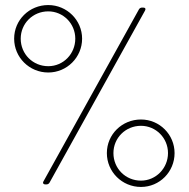

<svg xmlns="http://www.w3.org/2000/svg" viewBox="-20 -730 748 760"><path d="M171 -443C245 -443 305 -503 305 -577C305 -650 245 -710 171 -710C96 -710 36 -651 36 -577C36 -503 96 -443 171 -443ZM159 0H164C169 0 174 -3 176 -7L554 -688C558 -695 555 -700 547 -700H542C537 -700 532 -697 530 -693L152 -12C148 -5 152 0 159 0ZM171 -468C110 -468 62 -516 62 -577C62 -637 110 -685 171 -685C230 -685 278 -637 278 -577C278 -517 231 -468 171 -468ZM538 10C612 10 671 -50 671 -124C671 -197 612 -257 538 -257C463 -257 403 -198 403 -124C403 -50 463 10 538 10ZM538 -15C477 -15 429 -63 429 -124C429 -184 477 -232 538 -232C597 -232 645 -184 645 -124C645 -64 597 -15 538 -15Z"/></svg>

Font: Barlow Thin
Style: Regular
Weight: 250
Designer: Jeremy Tribby
Foundry: Tribby Type
Version: Version 1.422;hotconv 1.0.109;makeotfexe 2.5.65596